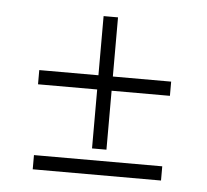

<svg xmlns="http://www.w3.org/2000/svg" viewBox="-37 -535 486 451"><g transform="rotate(5 206.0 -309.5)"><path d="M190 -184.5V-496.5H224V-184.5ZM50.5 -323.5V-357H361.5V-323.5ZM55.5 -123.5V-157H358V-123.5Z"/></g></svg>

Font: Imbue Thin
Style: Regular
Weight: 400
Version: Version 1.102